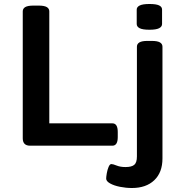

<svg xmlns="http://www.w3.org/2000/svg" viewBox="-20 -730 910 962"><path d="M131 0Q94 0 94 -37V-673Q94 -687 106.5 -694.5Q119 -702 148 -702H173Q202 -702 214.5 -694.5Q227 -687 227 -673V-112H543Q570 -112 570 -69V-43Q570 0 543 0ZM641 212Q611 212 581 206Q551 200 531.5 189Q512 178 512 165Q512 156 515 138.5Q518 121 524 106.5Q530 92 538 92Q546 92 564.5 99.5Q583 107 609 107Q639 107 652.5 96Q666 85 666 54V-496Q666 -510 678.5 -517.5Q691 -525 719 -525H740Q769 -525 781.5 -517.5Q794 -510 794 -496V64Q794 134 753 173Q712 212 641 212ZM729 -581Q695 -581 680 -588.5Q665 -596 665 -610V-682Q665 -695 680 -702.5Q695 -710 729 -710Q762 -710 777 -703Q792 -696 792 -682V-610Q792 -596 777 -588.5Q762 -581 729 -581Z"/></svg>

Font: Asap Expanded SemiBold
Style: Regular
Weight: 600
Width: 7
Designer: Pablo Cosgaya
Foundry: Omnibus-Type
Version: Version 3.001; ttfautohint (v1.8.4.7-5d5b)